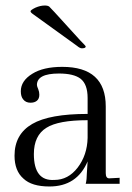

<svg xmlns="http://www.w3.org/2000/svg" viewBox="-20 -673 482 703"><path d="M418 -22V0H293.9Q297.9 -16.1 297.9 -37.1L300.8 -82Q261.7 9.8 161.1 9.8Q96.2 9.8 65.9 -19Q33.2 -47.4 33.2 -103Q33.2 -181.6 98.1 -219.2Q161.1 -255.9 300.8 -255.9V-314Q300.8 -364.7 274.9 -384.8Q250 -403.8 195.8 -403.8Q115.2 -403.8 115.2 -361.8Q115.2 -357.4 120.1 -346.2Q124 -336.9 124 -326.2Q124 -311.5 115.2 -304.2Q106.4 -296.9 91.8 -296.9Q74.2 -296.9 64.9 -309.1Q56.2 -319.3 56.2 -338.9Q56.2 -377 98.1 -402.8Q138.2 -428.2 208 -428.2Q367.2 -428.2 367.2 -283.2V-39.1Q367.2 -20 379.9 -20ZM179.2 -14.2Q229.5 -14.2 264.2 -59.1Q299.3 -105 300.8 -168V-232.9Q193.4 -232.9 149.9 -205.1Q104 -176.8 104 -108.9Q104 -59.1 122.8 -35.4Q141.6 -11.7 179.2 -14.2ZM109.9 -645Q127.9 -652.8 144 -652.8Q154.8 -652.8 160.2 -648.9Q173.8 -635.3 180.2 -627.9L274.9 -523.9Q293.9 -504.9 293.9 -502.9Q293.9 -496.1 279.8 -496.1Q272.5 -496.1 262.2 -504.9L101.1 -621.1Q91.8 -627.4 91.8 -631.8Q91.8 -636.2 109.9 -645Z"/></svg>

Font: Unna Light
Style: Regular
Weight: 300
Designer: Jorge de Buen Unna
Foundry: Omnibus-Type
Version: Version 2.007;PS 002.007;hotconv 1.0.88;makeotf.lib2.5.64775